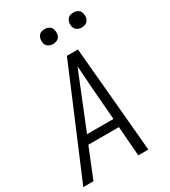

<svg xmlns="http://www.w3.org/2000/svg" viewBox="-224 -1050 1024 1158"><g transform="rotate(-30 288.0 -471.0)"><path d="M5 0H76L159 -206H372L388 0H458L392 -735H315L212 -490ZM184 -265 275 -490Q291 -530 307 -569.5Q323 -609 339 -648Q342 -609 344.5 -569.5Q347 -530 350 -490L368 -265ZM479 -838Q491 -838 502.5 -842Q514 -846 521.5 -856Q529 -866 531 -877Q533 -894 528.5 -910Q524 -926 510 -934Q496 -942 479 -942Q468 -942 456.5 -938.5Q445 -935 437.5 -924.5Q430 -914 428 -903Q425 -886 429.5 -870Q434 -854 448.5 -846Q463 -838 479 -838ZM279 -838Q291 -838 302.5 -842Q314 -846 321.5 -856Q329 -866 331 -877Q333 -894 328.5 -910Q324 -926 310 -934Q296 -942 279 -942Q268 -942 256.5 -938.5Q245 -935 237.5 -924.5Q230 -914 228 -903Q225 -886 229.5 -870Q234 -854 248.5 -846Q263 -838 279 -838Z"/></g></svg>

Font: Iosevka Sparkle Light Oblique
Style: Regular
Weight: 300
Italic angle: -9°
Designer: Belleve Invis
Foundry: Belleve Invis
Version: Version 4.5.0; ttfautohint (v1.8.3)